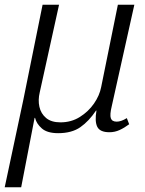

<svg xmlns="http://www.w3.org/2000/svg" viewBox="-56 -556 616 816"><path d="M-36 240 43 -131 125 -536H195L113 -164Q105 -131 111.5 -102Q118 -73 140 -54.5Q162 -36 201 -36Q247 -36 283.5 -59Q320 -82 343.5 -116Q367 -150 374 -186L445 -536H515L419 -105Q410 -68 415 -53.5Q420 -39 440 -39Q449 -39 459.5 -42.5Q470 -46 483 -54L493 -28Q473 -13 452.5 -3.5Q432 6 409 6Q369 6 357.5 -17Q346 -40 354 -86H352Q322 -41 285.5 -15.5Q249 10 191 10Q145 10 122 -10Q99 -30 93 -55H91L34 240Z"/></svg>

Font: Noto Serif Light
Style: Italic
Weight: 300
Italic angle: -12°
Designer: Monotype Design Team
Foundry: Monotype Imaging Inc.
Version: Version 2.013